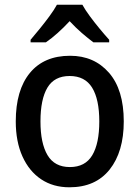

<svg xmlns="http://www.w3.org/2000/svg" viewBox="-20 -786 593 816"><path d="M506 -270Q506 -141 446 -65.5Q386 10 275 10Q206 10 155 -24Q104 -58 75.5 -121Q47 -184 47 -270Q47 -403 107 -476Q167 -549 278 -549Q380 -549 443 -477Q506 -405 506 -270ZM152 -270Q152 -177 182 -126.5Q212 -76 277 -76Q342 -76 372 -126Q402 -176 402 -270Q402 -364 371.5 -413.5Q341 -463 276 -463Q211 -463 181.5 -413.5Q152 -364 152 -270ZM330 -766Q342 -744 362 -717Q382 -690 403.5 -664Q425 -638 444 -617V-606H377Q354 -623 327.5 -646Q301 -669 276 -696Q224 -640 175 -606H110V-617Q128 -638 149.5 -664.5Q171 -691 190.5 -717.5Q210 -744 222 -766Z"/></svg>

Font: Noto Sans Gurmukhi UI SemiCondensed Medium
Style: Regular
Weight: 500
Width: 4
Designer: Jelle Bosma - Monotype Design Team
Foundry: Monotype Imaging Inc.
Version: Version 2.004; ttfautohint (v1.8.4.7-5d5b)